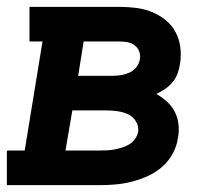

<svg xmlns="http://www.w3.org/2000/svg" viewBox="-24 -540 644 560"><path d="M-4 0V-101H48L100 -419H62V-520H324Q348 -520 372.5 -517Q397 -514 419 -505Q441 -496 459 -481.5Q477 -467 488 -446.5Q499 -426 502 -402Q505 -378 501 -353Q499 -340 494 -326Q489 -312 479.5 -300.5Q470 -289 457.5 -280.5Q445 -272 432 -266Q448 -257 462.5 -244Q477 -231 485.5 -214.5Q494 -198 496.5 -178Q499 -158 495 -138Q492 -115 480 -92.5Q468 -70 449 -53.5Q430 -37 407 -26.5Q384 -16 360 -10Q336 -4 312.5 -2Q289 0 266 0ZM204 -319H306Q318 -319 330 -321Q342 -323 354 -328.5Q366 -334 374 -344.5Q382 -355 384 -367Q386 -379 382 -390Q378 -401 368.5 -408Q359 -415 347.5 -417Q336 -419 324 -419H220ZM167 -101H266Q277 -101 288 -101.5Q299 -102 309.5 -104Q320 -106 331.5 -109.5Q343 -113 353 -119Q363 -125 370 -135Q377 -145 379 -156Q381 -172 372.5 -186Q364 -200 350 -206.5Q336 -213 319.5 -215.5Q303 -218 286 -218H187Z"/></svg>

Font: Iosevka Etoile Oblique
Style: Bold
Weight: 700
Italic angle: -9°
Designer: Belleve Invis
Foundry: Belleve Invis
Version: Version 15.5.2; ttfautohint (v1.8.4)